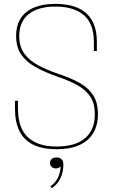

<svg xmlns="http://www.w3.org/2000/svg" viewBox="-20 -764 584 994"><path d="M273.5 8.5Q200.5 8.5 152.5 -14.8Q104.5 -38 81 -85Q57.5 -132 57.5 -202.5Q57.5 -215 57.5 -222.2Q57.5 -229.5 57.5 -242H73Q73 -229.5 73 -222.2Q73 -215 73 -202.5Q73 -101.5 124.2 -53.5Q175.5 -5.5 271 -5.5Q371.5 -5.5 421.2 -49.2Q471 -93 471 -172.5Q471 -227.5 448 -262.8Q425 -298 382.8 -321.8Q340.5 -345.5 282.5 -365.5Q215.5 -388.5 166.2 -415.5Q117 -442.5 90.2 -481Q63.5 -519.5 63.5 -577.5Q63.5 -632.5 87.5 -669.5Q111.5 -706.5 157 -725.2Q202.5 -744 266.5 -744Q335.5 -744 383.5 -722.8Q431.5 -701.5 456.5 -657.8Q481.5 -614 481.5 -545.5Q481.5 -531.5 481.5 -522.8Q481.5 -514 481.5 -500H466Q466 -514 466 -522.8Q466 -531.5 466 -545.5Q466 -642.5 413.5 -686.2Q361 -730 267 -730Q178 -730 128.8 -691Q79.5 -652 79.5 -577.5Q79.5 -522.5 106.2 -486Q133 -449.5 179.5 -425Q226 -400.5 285 -380.5Q350 -359 395 -333Q440 -307 463.5 -269.2Q487 -231.5 487 -173.5Q487 -116.5 463 -75.8Q439 -35 391.5 -13.2Q344 8.5 273.5 8.5ZM269 108Q256.5 108 247.5 100Q238.5 92 238.5 79.5Q238.5 68 247.5 59.5Q256.5 51 272 51Q282 51 290 54.5Q298 58 303 65.8Q308 73.5 308 86.5Q308 116 300.2 139.8Q292.5 163.5 279 181.2Q265.5 199 248 210.5L241 199.5Q254.5 192 266.5 177Q278.5 162 286 141.2Q293.5 120.5 293.5 97Q292 101 284.5 104.5Q277 108 269 108Z"/></svg>

Font: Epilogue Thin
Style: Regular
Weight: 250
Designer: Tyler Finck
Foundry: Etcetera Type Co
Version: Version 2.111